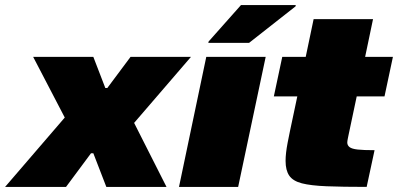

<svg xmlns="http://www.w3.org/2000/svg" viewBox="-59 -733 1561 753"><path d="M-39 0 195 -272 71 -510H307L354 -388H362L453 -510H690L467 -251L594 0H358L307 -132H298L200 0Z M643 0 750 -510H983L875 0ZM758 -565 759 -570 886 -713H1101L1100 -708L918 -565Z M1379 0Q1284 0 1222 -2.5Q1160 -5 1125 -14Q1090 -23 1075.5 -44Q1061 -65 1061 -102Q1061 -117 1063 -134.5Q1065 -152 1069 -173Q1073 -194 1078 -218L1107 -355H1015L1048 -510H1140L1171 -658H1404L1373 -510H1482L1449 -355H1340L1307 -199Q1306 -194 1305 -189Q1304 -184 1303.5 -180.5Q1303 -177 1303 -174Q1303 -163 1312 -156Q1321 -149 1344 -146.5Q1367 -144 1410 -144Z"/></svg>

Font: Saira SemiExpanded Black
Style: Italic
Weight: 900
Width: 6
Italic angle: -12°
Designer: Hector Gatti with collaboration of the Omnibus-Type team
Foundry: Omnibus-Type
Version: Version 1.101